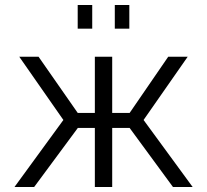

<svg xmlns="http://www.w3.org/2000/svg" viewBox="-20 -748 829 768"><path d="M37.9 0 233.5 -268.1 57 -521.1H134.2L291 -296.2H359.4V-521.1H428.8V-296.2H498.5L652.9 -521.1H730.8L554.3 -268.1L750.6 0H671.9L498.5 -236.2H428.8V0H359.4V-236.2H291.3L116.6 0ZM290.8 -633.2V-727.9H348.9V-633.2ZM439.2 -633.2V-727.9H497.3V-633.2Z"/></svg>

Font: Raleway Thin
Style: Regular
Weight: 100
Designer: Matt McInerney, Pablo Impallari, Rodrigo Fuenzalida
Foundry: Matt McInerney, Pablo Impallari, Rodrigo Fuenzalida
Version: Version 4.026